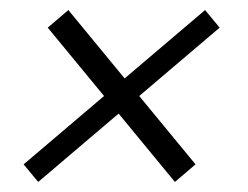

<svg xmlns="http://www.w3.org/2000/svg" viewBox="-20 -461 493 382"><path d="M328 -99 216 -235 56 -99 27 -134 187 -270 75 -406 116 -441 228 -305 388 -441 417 -406 257 -270 369 -134Z"/></svg>

Font: Marvel
Style: Italic
Weight: 400
Italic angle: -12°
Designer: Carolina Trebol
Foundry: Carolina Trebol
Version: Version 1.001